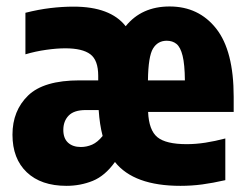

<svg xmlns="http://www.w3.org/2000/svg" viewBox="-20 -578 778 608"><path d="M190.5 10.5Q110 10.5 64.8 -32.5Q19.5 -75.5 19.5 -151.5Q19.5 -227.5 69 -275.5Q118.5 -323.5 232 -323.5H291V-338Q291 -387.5 266 -406.2Q241 -425 186.5 -425Q159.5 -425 126 -420.2Q92.5 -415.5 60.5 -406V-537.5Q102 -548 139.8 -552.5Q177.5 -557 213 -557Q329.5 -557 378 -495Q428.5 -557.5 517 -557.5Q609.5 -557.5 664.8 -487.2Q720 -417 720 -271.5V-223.5H449Q451.5 -165.5 478.5 -143.5Q505.5 -121.5 571 -121.5Q600 -121.5 630.5 -126.2Q661 -131 693.5 -139.5V-7.5Q654 1.5 620.5 6Q587 10.5 551.5 10.5Q404 10.5 344 -65Q312.5 -21 273.5 -5.2Q234.5 10.5 190.5 10.5ZM508 -449Q479.5 -449 464.5 -424.2Q449.5 -399.5 448.5 -323.5H565.5Q565 -374.5 558.2 -401.5Q551.5 -428.5 539 -438.8Q526.5 -449 508 -449ZM236 -112.5Q254.5 -112.5 271.8 -120Q289 -127.5 305 -147.5Q295.5 -183.5 292.5 -229.5H251.5Q214.5 -229.5 197.5 -212Q180.5 -194.5 180.5 -166.5Q180.5 -140 195.5 -126.2Q210.5 -112.5 236 -112.5Z"/></svg>

Font: Encode Sans Condensed ExtraBold
Style: Regular
Weight: 800
Width: 3
Designer: Multiple Designers
Foundry: Impallari Type
Version: Version 3.000; ttfautohint (v1.8.3) -l 8 -r 50 -G 200 -x 14 